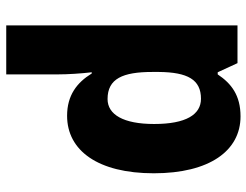

<svg xmlns="http://www.w3.org/2000/svg" viewBox="-110 -690 810 631"><g transform="rotate(-90 295.5 -375.0)"><path d="M228 10C297 10 336 -20 366 -65H373L403 0H527V-760H366V-591C366 -557 369 -512 373 -479H369C339 -528 297 -560 230 -560C116 -560 41 -459 41 -275C41 -92 115 10 228 10ZM286 -120C234 -120 203 -169 203 -274C203 -375 234 -427 285 -427C352 -427 374 -377 374 -280V-258C373 -164 349 -120 286 -120Z"/></g></svg>

Font: Noto Sans Myanmar UI SemiCondensed ExtraBold
Style: Regular
Weight: 800
Width: 4
Designer: Monotype Design Team
Foundry: Monotype Imaging Inc.
Version: Version 2.103